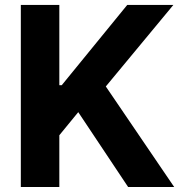

<svg xmlns="http://www.w3.org/2000/svg" viewBox="-20 -747 730 767"><path d="M63.2 0V-727.3H217V-406.6H226.6L488.3 -727.3H672.6L402.7 -401.6L675.8 0H491.8L292.6 -299L217 -206.7V0Z"/></svg>

Font: Inter Zeller
Style: Bold
Weight: 700
Designer: Rasmus Andersson; Joe Bland
Foundry: zeller
Version: Version 3.015;git-dec3a8cb1